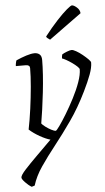

<svg xmlns="http://www.w3.org/2000/svg" viewBox="-62 -773 556 1012"><g transform="rotate(-5 216.5 -267.0)"><path d="M64 200Q47 190 30.5 172.5Q14 155 14 147Q14 135 40.5 106Q67 77 106 38.5Q145 0 184 -39Q161 -45 129 -63Q97 -81 74 -102Q84 -151 92 -210Q100 -269 105 -326Q110 -383 110 -424Q110 -441 88 -441H36Q36 -448 38 -457.5Q40 -467 42 -471Q69 -483 95.5 -491.5Q122 -500 140 -500Q156 -500 166.5 -491Q177 -482 177 -461Q177 -427 174 -382Q171 -337 165.5 -289Q160 -241 154 -198.5Q148 -156 143 -128Q148 -121 162.5 -110Q177 -99 192.5 -91Q208 -83 216 -83Q220 -83 236.5 -106Q253 -129 275.5 -166Q298 -203 320 -245.5Q342 -288 356 -327.5Q370 -367 370 -395Q370 -400 359.5 -410Q349 -420 333.5 -431Q318 -442 303.5 -450Q289 -458 282 -460Q282 -472 285 -481Q294 -487 311 -493.5Q328 -500 336 -500Q344 -500 360 -491Q376 -482 392.5 -468.5Q409 -455 421 -443Q433 -431 433 -425Q433 -399 419.5 -362.5Q406 -326 382 -277Q341 -193 295 -127.5Q249 -62 205.5 -7Q162 48 128.5 97Q95 146 80 195ZM228 -564Q222 -568 215 -573.5Q208 -579 209 -583Q244 -628 276 -662.5Q308 -697 330 -715.5Q352 -734 358 -734Q368 -734 383.5 -720.5Q399 -707 400 -689Z"/></g></svg>

Font: Texturina 72pt 72pt ExtraLight
Style: Italic
Weight: 200
Italic angle: -11°
Designer: Guillermo Torres Carreño
Foundry: Omnibus-Type
Version: Version 1.002; ttfautohint (v1.8.3)